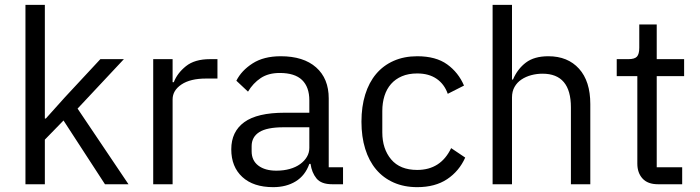

<svg xmlns="http://www.w3.org/2000/svg" viewBox="-20 -760 2886 792"><path d="M85 -740H165V-271H169L248 -359L394 -516H491L300 -312L510 0H413L242 -263L165 -184V0H85Z M612 0V-516H692V-421H697Q711 -458 747 -487Q783 -516 846 -516H877V-436H830Q765 -436 728.5 -411.5Q692 -387 692 -350V0Z M1350 0Q1305 0 1285.5 -24Q1266 -48 1261 -84H1256Q1239 -36 1200 -12Q1161 12 1107 12Q1025 12 979.5 -30Q934 -72 934 -144Q934 -217 987.5 -256Q1041 -295 1154 -295H1256V-346Q1256 -401 1226 -430Q1196 -459 1134 -459Q1087 -459 1055.5 -438Q1024 -417 1003 -382L955 -427Q976 -469 1022 -498.5Q1068 -528 1138 -528Q1232 -528 1284 -482Q1336 -436 1336 -354V-70H1395V0ZM1120 -56Q1150 -56 1175 -63Q1200 -70 1218 -83Q1236 -96 1246 -113Q1256 -130 1256 -150V-235H1150Q1081 -235 1049.5 -215Q1018 -195 1018 -157V-136Q1018 -98 1045.5 -77Q1073 -56 1120 -56Z M1701 12Q1647 12 1604 -7Q1561 -26 1531.5 -61Q1502 -96 1486.5 -146Q1471 -196 1471 -258Q1471 -320 1486.5 -370Q1502 -420 1531.5 -455Q1561 -490 1604 -509Q1647 -528 1701 -528Q1778 -528 1824.5 -494.5Q1871 -461 1894 -407L1827 -373Q1813 -413 1781 -435Q1749 -457 1701 -457Q1665 -457 1638 -445.5Q1611 -434 1593 -413.5Q1575 -393 1566 -364.5Q1557 -336 1557 -302V-214Q1557 -146 1593.5 -102.5Q1630 -59 1701 -59Q1798 -59 1841 -149L1899 -110Q1874 -54 1824.5 -21Q1775 12 1701 12Z M2012 -740H2092V-432H2096Q2115 -476 2149.5 -502Q2184 -528 2242 -528Q2322 -528 2368.5 -476.5Q2415 -425 2415 -331V0H2335V-317Q2335 -456 2218 -456Q2194 -456 2171.5 -450Q2149 -444 2131 -432Q2113 -420 2102.5 -401.5Q2092 -383 2092 -358V0H2012Z M2694 0Q2652 0 2630.5 -23.5Q2609 -47 2609 -85V-446H2524V-516H2572Q2598 -516 2607.5 -526.5Q2617 -537 2617 -563V-659H2689V-516H2802V-446H2689V-70H2794V0Z"/></svg>

Font: IBM Plex Sans Thai
Style: Regular
Weight: 400
Designer: Mike Abbink, Paul van der Laan, Pieter van Rosmalen, Ben Mitchell, Mark Frömberg
Foundry: Bold Monday
Version: Version 1.1